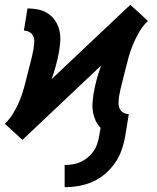

<svg xmlns="http://www.w3.org/2000/svg" viewBox="-29 -565 649 796"><path d="M239 211V119Q255 119 271.5 116.5Q288 114 304 107Q320 100 334 88.5Q348 77 358 63Q368 49 373.5 32.5Q379 16 382 0L388 -35Q375 -48 367.5 -64.5Q360 -81 356.5 -100Q353 -119 354.5 -138Q356 -157 359 -177Q364 -207 372 -236Q380 -265 390 -293L64 15L28 -18L-9 -52Q12 -72 27 -97Q42 -122 52.5 -148Q63 -174 70.5 -201Q78 -228 84.5 -255Q91 -282 98 -308.5Q105 -335 110 -362Q112 -375 113 -388.5Q114 -402 109.5 -413.5Q105 -425 94 -431.5Q83 -438 70 -438L85 -530Q108 -530 129.5 -525.5Q151 -521 169 -509.5Q187 -498 199 -480.5Q211 -463 216.5 -442Q222 -421 221 -398.5Q220 -376 216 -353Q211 -323 203 -294Q195 -265 185 -237L511 -545L548 -512L584 -478Q563 -458 548.5 -433Q534 -408 523 -382Q512 -356 504.5 -329Q497 -302 490.5 -275Q484 -248 477 -221.5Q470 -195 465 -168Q463 -155 462.5 -141.5Q462 -128 466.5 -116.5Q471 -105 481.5 -98.5Q492 -92 505 -92L490 0Q485 29 475 57.5Q465 86 447.5 111Q430 136 406 156.5Q382 177 354 189Q326 201 297 206Q268 211 239 211Z"/></svg>

Font: Iosevka Curly SmBdEx
Style: Italic
Weight: 600
Width: 7
Italic angle: -9°
Monospace: yes
Designer: Belleve Invis
Foundry: Belleve Invis
Version: Version 11.1.0; ttfautohint (v1.8.3)